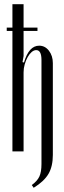

<svg xmlns="http://www.w3.org/2000/svg" viewBox="-20 -719 303 912"><path d="M94 -422Q117 -502 166 -502Q194 -502 212.5 -478Q231 -454 231 -419V17Q231 71 210.5 106.5Q190 142 140 173L131 160Q157 141 167 119.5Q177 98 177 60V-434Q177 -481 152 -481Q141 -481 130.5 -472Q120 -463 111.5 -448Q103 -433 97.5 -414Q92 -395 92 -375V0H39V-572H12V-588H39V-699H92V-588H158V-572H92V-453L87 -424Z"/></svg>

Font: Moniqa Cond Heading
Style: Regular
Weight: 400
Width: 3
Designer: Rajesh Rajput
Foundry: Rajesh Rajput
Version: Version 1.000